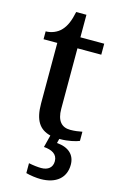

<svg xmlns="http://www.w3.org/2000/svg" viewBox="-135 -716 636 1012"><g transform="rotate(15 183.5 -209.5)"><path d="M241 10C283 10 326 0 344 -8V-58C323 -54 303 -51 279 -51C232 -51 205 -81 205 -146V-476H335V-536H205V-659H149C139 -610 125 -577 103 -554C82 -531 49 -519 20 -519V-476H95V-146C95 -54 125 -10 186 5L169 72C212 75 244 91 244 130C244 164 221 183 183 183C165 183 139 180 115 175V229C139 236 174 240 195 240C280 240 330 197 330 126C330 73 295 39 230 34L236 10Z"/></g></svg>

Font: Noto Serif Thai Medium
Style: Regular
Weight: 500
Designer: Monotype Design Team
Foundry: Monotype Imaging Inc.
Version: Version 1.901;PS 001.901;hotconv 1.0.88;makeotf.lib2.5.64775